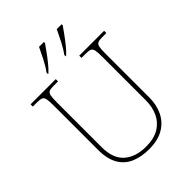

<svg xmlns="http://www.w3.org/2000/svg" viewBox="-262 -1062 1202 1202"><g transform="rotate(-45 339.5 -460.5)"><path d="M340 10Q271 10 219.5 -12Q168 -34 139 -83.5Q110 -133 110 -214V-606Q110 -645 106.5 -663.5Q103 -682 91 -688Q79 -694 54 -694H13V-714H236V-694H194Q169 -694 157 -688Q145 -682 141.5 -663.5Q138 -645 138 -606V-210Q138 -110 191.5 -62.5Q245 -15 338 -15Q409 -15 453.5 -42.5Q498 -70 519.5 -116.5Q541 -163 541 -219V-606Q541 -645 537.5 -663.5Q534 -682 522 -688Q510 -694 485 -694H444V-714H664V-694H625Q600 -694 588 -688Q576 -682 572.5 -663.5Q569 -645 569 -606V-218Q569 -153 544 -101.5Q519 -50 468.5 -20Q418 10 340 10ZM381 -784Q403 -813 424.5 -855Q446 -897 462 -931H505V-921Q493 -904 472.5 -875.5Q452 -847 429 -818.5Q406 -790 385 -771H381ZM224 -784Q246 -813 267.5 -855Q289 -897 305 -931H348V-921Q336 -904 315.5 -875.5Q295 -847 272 -818.5Q249 -790 228 -771H224Z"/></g></svg>

Font: Noto Serif Devanagari Thin
Style: Regular
Weight: 100
Designer: Universal Thirst, Indian Type Foundry and the Monotype Design Team
Foundry: Monotype Imaging Inc.
Version: Version 2.004; ttfautohint (v1.8.4.7-5d5b)